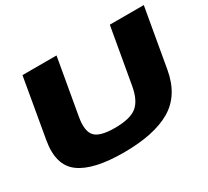

<svg xmlns="http://www.w3.org/2000/svg" viewBox="-135 -889 1197 1106"><g transform="rotate(-30 464.0 -336.0)"><path d="M401 3.5Q603 3.5 715.8 -62.5Q828.5 -128.5 856 -284L924.5 -675H698.5L633.5 -305Q618 -216.5 573.5 -180.8Q529 -145 427.5 -145Q327 -145 295.2 -181Q263.5 -217 279 -305L344 -675H117.5L49.5 -284Q21.5 -128.5 110.8 -62.5Q200 3.5 401 3.5Z"/></g></svg>

Font: Anybody Expanded ExtraBold
Style: Italic
Weight: 800
Width: 7
Italic angle: -10°
Version: Version 1.113;gftools[0.9.25]